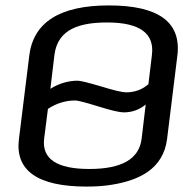

<svg xmlns="http://www.w3.org/2000/svg" viewBox="-20 -679 677 709"><path d="M635 -474C650 -597 566 -659 382 -659C201 -659 103 -597 88 -473L50 -166C35 -49 119 10 300 10C334 10 365 8 394 3C492 -13 583 -54 597 -166ZM376 -596C496 -596 551 -556 541 -476L528 -368C505 -348 477 -338 446 -338C432 -338 401 -345 353 -360C305 -374 277 -381 267 -381C232 -381 198 -371 166 -351L181 -476C193 -574 278 -596 376 -596ZM503 -167C494 -92 430 -55 310 -55C190 -55 134 -92 143 -167L157 -277C189 -298 223 -308 258 -308C267 -308 295 -301 343 -286C391 -271 422 -264 437 -264C468 -264 495 -274 518 -293Z"/></svg>

Font: Gamestation Display
Style: Italic
Weight: 400
Designer: Jonas Hecksher
Foundry: Jonas Hecksher, Playtypeª, e-types AS
Version: Version 1.003